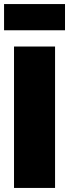

<svg xmlns="http://www.w3.org/2000/svg" viewBox="-35 -925 340 945"><path d="M236 -696V0H34V-696ZM285 -776H-15V-905H285Z"/></svg>

Font: Fira Sans Condensed Black
Style: Regular
Weight: 900
Width: 3
Designer: Carrois Corporate & Edenspiekermann AG
Foundry: Carrois Corporate GbR & Edenspiekermann AG
Version: Version 4.203